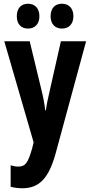

<svg xmlns="http://www.w3.org/2000/svg" viewBox="-20 -768 484 1028"><path d="M70 -681C70 -638 94 -615 130 -615C167 -615 191 -640 191 -681C191 -723 167 -748 130 -748C94 -748 70 -725 70 -681ZM251 -681C251 -639 275 -615 312 -615C349 -615 373 -640 373 -681C373 -723 349 -748 312 -748C275 -748 251 -725 251 -681ZM3 -547 160 -6 152 27C129 106 116 124 76 124C64 124 50 121 37 117V232C57 237 77 240 99 240C189 240 241 188 278 53L441 -547H306L246 -281C236 -238 229 -205 226 -178H222C219 -208 212 -246 203 -282L139 -547Z"/></svg>

Font: Noto Sans Arabic UI XCn
Style: Bold
Weight: 700
Width: 2
Designer: Monotype Design Team, Nadine Chahine and Nizar Qandah
Foundry: Monotype Imaging Inc.
Version: Version 2.010